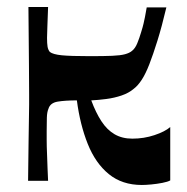

<svg xmlns="http://www.w3.org/2000/svg" viewBox="-20 -514 533 547"><path d="M117 -494Q116 -462 115 -439.5Q114 -417 114 -406Q114 -390 115.5 -381Q117 -372 122 -366Q131 -359 156 -356.5Q181 -354 236 -354Q276 -354 299.5 -355Q323 -356 336 -359.5Q349 -363 356 -369Q365 -376 371 -390.5Q377 -405 382 -422Q387 -438 389 -447Q391 -456 393 -465.5Q395 -475 398 -493H454Q441 -438 428.5 -398Q416 -358 405.5 -331Q395 -304 384 -287Q373 -270 361 -261Q347 -249 326.5 -242Q306 -235 283 -232Q260 -229 240 -228Q253 -193 269 -168.5Q285 -144 306.5 -131.5Q328 -119 357 -119Q390 -119 420 -129Q450 -139 465 -152V0Q458 4 442.5 7Q427 10 411 11.5Q395 13 384 13Q328 13 290 -18Q252 -49 230 -104Q208 -159 199 -228Q166 -228 144.5 -224.5Q123 -221 118 -204Q114 -195 113.5 -179Q113 -163 113 -141Q113 -133 113 -115Q113 -97 114 -75.5Q115 -54 115.5 -33.5Q116 -13 117 1H60Q61 -75 61.5 -117Q62 -159 62.5 -181Q63 -203 63 -216Q63 -229 63 -246Q63 -267 62.5 -328Q62 -389 61 -494Z"/></svg>

Font: Ojuju
Style: Bold
Weight: 700
Designer: Chisaokwu Joboson, Mirko Velimirovic
Foundry: Udi Foundry
Version: Version 1.000